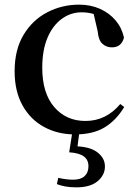

<svg xmlns="http://www.w3.org/2000/svg" viewBox="-20 -563 594 827"><path d="M303 16Q229 16 170 -16Q111 -48 77 -109Q43 -170 43 -256Q43 -349 81.5 -413Q120 -477 183.5 -510Q247 -543 321 -543Q370 -543 410.5 -525Q451 -507 478 -475Q505 -443 514 -401Q503 -359 462 -359Q438 -359 421 -374.5Q404 -390 401 -427L380 -518L440 -476Q411 -494 385.5 -502Q360 -510 332 -510Q284 -510 245 -481Q206 -452 184 -399Q162 -346 162 -271Q162 -162 213.5 -102Q265 -42 348 -42Q393 -42 430.5 -60.5Q468 -79 498 -115L515 -102Q480 -44 430 -14Q380 16 303 16ZM278 93 293 -3H323L312 82L297 67Q364 67 398 92Q432 117 432 154Q432 191 400.5 217.5Q369 244 309 244Q281 244 260.5 240Q240 236 225 230L231 203Q248 207 264.5 209Q281 211 295 211Q328 211 344.5 195.5Q361 180 361 153Q361 126 341.5 111Q322 96 278 93Z"/></svg>

Font: Noto Serif TC ExtraLight SemiBold
Style: Regular
Weight: 600
Version: Version 2.003-H1;hotconv 1.1.1;makeotfexe 2.6.0